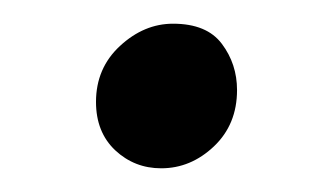

<svg xmlns="http://www.w3.org/2000/svg" viewBox="-20 -131 281 162"><path d="M116 11Q93.5 11 77.2 -4.2Q61 -19.5 61 -45Q61 -73.5 81.2 -92.2Q101.5 -111 126 -111Q154.5 -111 167.2 -94Q180 -77 180 -55Q180 -26 160.5 -7.5Q141 11 116 11Z"/></svg>

Font: Merriweather Light
Style: Regular
Weight: 300
Designer: Eben Sorkin
Foundry: Eben Sorkin
Version: Version 2.100